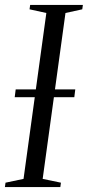

<svg xmlns="http://www.w3.org/2000/svg" viewBox="-32 -763 358 783"><path d="M-12 0 -9.5 -18 64 -33.5 157 -710 88.5 -725 91 -743H306L303.5 -725L235 -710L142 -33.5L216.5 -18L214 0ZM28 -366.5 32 -398.5H275L271 -366.5Z"/></svg>

Font: Merriweather 144pt Light
Style: Italic
Weight: 300
Italic angle: -7.8°
Version: Version 2.101